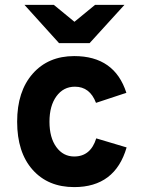

<svg xmlns="http://www.w3.org/2000/svg" viewBox="-20 -752 587 784"><path d="M221 -576 80 -732H200L284 -663L368 -732H488L346 -576ZM283 12Q176 12 113 -59Q50 -130 50 -255Q50 -379 113.5 -451Q177 -523 283 -523Q448 -523 496 -373L372 -332Q347 -398 286 -398Q239 -398 210.5 -359Q182 -320 182 -255Q182 -190 210 -151.5Q238 -113 283 -113Q350 -113 373 -187L497 -150Q450 12 283 12Z"/></svg>

Font: OVRPSS Recut ExtraBold
Style: Regular
Weight: 800
Designer: Giant Group
Foundry: Giant Group
Version: Version 1.001;hotconv 1.0.109;makeotfexe 2.5.65596